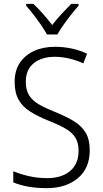

<svg xmlns="http://www.w3.org/2000/svg" viewBox="-20 -967 533 997"><path d="M446 -187Q446 -93 384 -41.5Q322 10 223 10Q169 10 125.5 2Q82 -6 49 -20V-78Q84 -63 129.5 -52.5Q175 -42 225 -42Q300 -42 344 -79Q388 -116 388 -184Q388 -225 371.5 -252Q355 -279 319.5 -299.5Q284 -320 228 -342Q176 -363 137 -387.5Q98 -412 77 -448.5Q56 -485 56 -542Q56 -600 83 -640.5Q110 -681 157 -702.5Q204 -724 265 -724Q312 -724 354.5 -714.5Q397 -705 432 -688L413 -638Q375 -655 337.5 -663.5Q300 -672 264 -672Q196 -672 155 -638.5Q114 -605 114 -543Q114 -499 131.5 -471.5Q149 -444 183 -424.5Q217 -405 265 -386Q322 -363 362.5 -338.5Q403 -314 424.5 -278.5Q446 -243 446 -187ZM224 -788Q212 -810 193 -837.5Q174 -865 153.5 -891.5Q133 -918 116 -937V-947H153Q177 -925 203 -895.5Q229 -866 251 -837Q274 -867 299 -894Q324 -921 350 -947H388V-937Q370 -917 349 -890.5Q328 -864 309 -837Q290 -810 278 -788Z"/></svg>

Font: Noto Sans Arabic SemCond Light
Style: Regular
Weight: 300
Width: 4
Designer: Monotype Design Team, Nadine Chahine, Nizar Qandah and Khaled Hosny
Foundry: Monotype Imaging Inc.
Version: Version 2.012; ttfautohint (v1.8.4.7-5d5b)